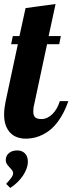

<svg xmlns="http://www.w3.org/2000/svg" viewBox="-28 -678 357 947"><path d="M309.1 -179.2Q294.9 -138.7 277.6 -108.9Q260.3 -79.1 241.5 -58.6Q222.7 -38.1 202.9 -25.4Q183.1 -12.7 164.6 -5.9Q146 1 129.2 3.4Q112.3 5.9 99.1 5.9Q76.7 5.9 57.1 -1Q37.6 -7.8 23.2 -22.5Q8.8 -37.1 0.5 -59.6Q-7.8 -82 -7.8 -113.8Q-7.8 -127.4 -5.9 -143.8Q-3.9 -160.2 0 -179.2L60.1 -460H26.9L35.2 -500H67.9L98.1 -638.2L246.1 -658.2L211.9 -500H272L264.2 -460H204.1L140.1 -160.2Q137.7 -151.9 137 -143.8Q136.2 -135.7 136.2 -127.9Q136.2 -106.9 146 -98.9Q155.8 -90.8 176.8 -90.8Q191.4 -90.8 205.3 -97.4Q219.2 -104 231 -115.7Q242.7 -127.4 252 -143.8Q261.2 -160.2 267.1 -179.2ZM0.5 110.8Q0.5 90.3 16.1 77.1Q31.7 64 56.6 64Q80.6 64 95 78.6Q109.4 93.3 109.4 119.1Q109.4 135.7 103 153.6Q96.7 171.4 85.2 188.5Q73.7 205.6 57.6 221.2Q41.5 236.8 22.5 249L2.4 229Q21 208.5 28.8 197.3Q36.6 186 36.6 176.8Q36.6 168 31 160.9Q25.4 153.8 18.6 146.7Q11.7 139.6 6.1 131.3Q0.5 123 0.5 110.8Z"/></svg>

Font: Lobster
Style: Regular
Weight: 400
Designer: Pablo Impallari
Foundry: Pablo Impallari
Version: Version 1.007; ttfautohint (v1.1) -l 8 -r 50 -G 50 -x 14 -D 